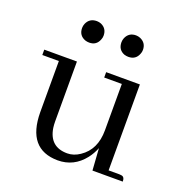

<svg xmlns="http://www.w3.org/2000/svg" viewBox="-114 -708 783 820"><g transform="rotate(20 277.0 -298.0)"><path d="M502.9 -24.4H454.1V-415H300.8V-390.6H380.9V-179.7Q380.9 -91.8 319.3 -50.8Q292 -32.2 262.7 -32.2Q182.6 -32.2 169.9 -114.3Q168 -127.9 168 -143.6V-415H19.5V-390.6H94.7V-158.2Q95.7 8.8 234.4 9.8Q307.6 9.8 354.5 -49.8Q372.1 -72.3 382.8 -99.6L389.6 0H527.3Q527.3 -21.5 512.7 -23.4Q508.8 -24.4 502.9 -24.4ZM237.3 -557.6Q237.3 -589.8 209 -602.5Q199.2 -606.4 189.5 -606.4Q156.2 -606.4 143.6 -577.1Q139.6 -567.4 139.6 -557.6Q139.6 -523.4 170.9 -511.7Q179.7 -508.8 189.5 -508.8Q221.7 -508.8 233.4 -539.1Q237.3 -547.9 237.3 -557.6ZM416 -557.6Q416 -589.8 386.7 -602.5Q377 -606.4 367.2 -606.4Q335 -606.4 322.3 -577.1Q318.4 -567.4 318.4 -557.6Q318.4 -523.4 348.6 -511.7Q358.4 -508.8 367.2 -508.8Q400.4 -508.8 412.1 -539.1Q416 -547.9 416 -557.6Z"/></g></svg>

Font: Abhaya Libre
Style: Regular
Weight: 400
Designer: Pushpananda Ekanayake, Sol Matas, Pathum Egodawatta
Foundry: Mooniak
Version: Version 1.050 ; ttfautohint (v1.6)